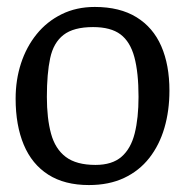

<svg xmlns="http://www.w3.org/2000/svg" viewBox="-20 -524 537 553"><path d="M236 9Q166 9 119 -21Q72 -51 48.5 -107Q25 -163 25 -240Q25 -294 40.5 -341.5Q56 -389 85.5 -425.5Q115 -462 157.5 -483Q200 -504 253 -504Q325 -504 373 -474.5Q421 -445 444.5 -391Q468 -337 468 -263Q468 -205 453.5 -155.5Q439 -106 410 -69Q381 -32 337.5 -11.5Q294 9 236 9ZM255 -49Q303 -49 330 -72.5Q357 -96 368 -140Q379 -184 379 -245Q379 -315 367 -359.5Q355 -404 327 -425Q299 -446 248 -446Q192 -446 163 -423.5Q134 -401 124.5 -356.5Q115 -312 115 -245Q115 -183 127 -139Q139 -95 169.5 -72Q200 -49 255 -49Z"/></svg>

Font: Faustina
Style: Regular
Weight: 400
Designer: Alfonso Garcia
Foundry: http://www.omnibus-type.com
Version: Version 1.200